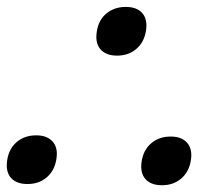

<svg xmlns="http://www.w3.org/2000/svg" viewBox="-22 -527 642 554"><path d="M385.5 -46.5Q385.5 -54 387 -63Q392.5 -95.5 415 -114.2Q437.5 -133 470.5 -133Q498.5 -133 514.2 -118.8Q530 -104.5 530 -79.5Q530 -72 528.5 -63Q523 -30.5 500.5 -11.5Q478 7.5 445.5 7.5Q417 7.5 401.2 -6.8Q385.5 -21 385.5 -46.5ZM256 -420.5Q256 -428 257.5 -437Q262.5 -469.5 285.2 -488.2Q308 -507 341 -507Q369.5 -507 385 -492.8Q400.5 -478.5 400.5 -453Q400.5 -445.5 399 -437Q393.5 -404.5 371 -385.5Q348.5 -366.5 316 -366.5Q287.5 -366.5 271.8 -380.8Q256 -395 256 -420.5ZM-2.5 -50Q-2.5 -57.5 -1 -66.5Q4.5 -99 27 -117.8Q49.5 -136.5 82.5 -136.5Q110.5 -136.5 126.2 -122.2Q142 -108 142 -83Q142 -75.5 140.5 -66.5Q135 -34 112.5 -15Q90 4 57.5 4Q29 4 13.2 -10.2Q-2.5 -24.5 -2.5 -50Z"/></svg>

Font: JuliaMono SemiBold
Style: Italic
Weight: 600
Italic angle: -9°
Monospace: yes
Designer: cormullion
Foundry: corm
Version: Version 0.056; ttfautohint (v1.8.4)